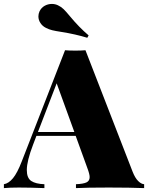

<svg xmlns="http://www.w3.org/2000/svg" viewBox="-41 -966 760 986"><path d="M0 0ZM317.9 -882.8Q365.2 -825.7 414.1 -784.2L407.2 -772Q347.2 -790.5 273.4 -802.2Q244.1 -806.6 227.1 -810.8Q210 -814.9 194.3 -823.2Q176.8 -832 166.5 -847.9Q156.2 -863.8 156.2 -881.8Q156.2 -895 162.1 -908.2Q171.4 -926.8 188.5 -936.3Q205.6 -945.8 225.6 -945.8Q241.7 -945.8 256.3 -939Q272.9 -931.2 285.4 -919.2Q297.9 -907.2 317.9 -882.8ZM699.2 -20V0Q627 -2.9 517.1 -2.9Q402.8 -2.9 349.1 0V-20Q386.7 -21.5 403.1 -29.3Q419.4 -37.1 419.4 -56.6Q419.4 -71.8 407.2 -104L347.7 -268.1H146L128.9 -223.1Q96.7 -139.2 96.7 -92.8Q96.7 -51.8 119.4 -36.6Q142.1 -21.5 187 -20V0Q112.3 -2.9 56.2 -2.9Q8.8 -2.9 -21 0V-20Q3.4 -23.9 25.6 -50.8Q47.9 -77.6 70.8 -137.2L293 -708Q314.5 -706.1 345.7 -706.1Q377 -706.1 397.9 -708L640.1 -84Q652.8 -51.8 668.5 -36.4Q684.1 -21 699.2 -20ZM250 -538.1 153.8 -288.1H340.8Z"/></svg>

Font: TypoPRO Playfair Display
Style: Regular
Weight: 900
Designer: Claus Eggers Sørensen
Foundry: Claus Eggers Sørensen
Version: Version 1.004;PS 001.004;hotconv 1.0.70;makeotf.lib2.5.58329